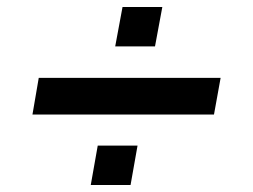

<svg xmlns="http://www.w3.org/2000/svg" viewBox="-20 -539 724 550"><path d="M73 -211 91 -316H612L593 -211ZM240 -9 260 -122H374L354 -9ZM310 -406 331 -519H445L424 -406Z"/></svg>

Font: Archivo SemiExpanded
Style: Bold Italic
Weight: 700
Width: 6
Italic angle: -10°
Designer: Hector Gatti
Foundry: Omnibus-Type
Version: Version 2.001